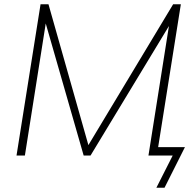

<svg xmlns="http://www.w3.org/2000/svg" viewBox="-20 -725 901 895"><path d="M709 150 785 0H692L698 -39H842L747 150ZM57 0 169 -705H206L401 -17H373L787 -705H823L711 0H672L777 -664H804L402 0H370L179 -665H201L96 0Z"/></svg>

Font: Mulish ExtraLight
Style: Italic
Weight: 200
Italic angle: -9°
Designer: Vernon Adams
Foundry: Vernon Adams
Version: Version 3.603